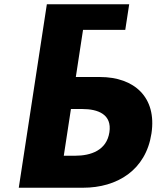

<svg xmlns="http://www.w3.org/2000/svg" viewBox="-20 -880 759 900"><path d="M312.5 -369H365.5C439.5 -369 505.6 -344 492.8 -260C479.8 -175 406 -150 332 -150H279ZM199.6 -860 68 0H369C530 0 663.7 -83 689.9 -254C715.9 -424 609.4 -519 448.4 -519H335.4L369.2 -740H567.2L585.6 -860Z"/></svg>

Font: Sztylet
Style: BdObl
Weight: 700
Foundry: Cannot Into Space Fonts, PlusOne Fonts
Version: Version 0.12